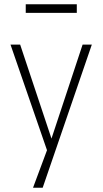

<svg xmlns="http://www.w3.org/2000/svg" viewBox="-20 -695 478 895"><path d="M134 180 207 -16V28L29 -487H74L225 -34H215L365 -487H408L179 180ZM100 -635V-675H338V-635Z"/></svg>

Font: Nunito Sans 10pt Condensed ExtraLight
Style: Regular
Weight: 250
Width: 3
Designer: Vernon Adams
Foundry: Vernon Adams
Version: Version 3.101;gftools[0.9.27]